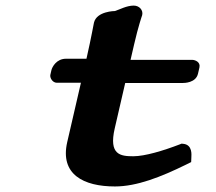

<svg xmlns="http://www.w3.org/2000/svg" viewBox="-20 -663 780 693"><path d="M165.5 -409.5 161.7 -392.9C159.3 -382.3 169.6 -364.3 185.1 -364.3H272.1L222.7 -150.4C195.7 -33.3 281.9 10 394.9 10C473.6 10 560.2 -23.9 652.1 -69.1L670 -78L670.7 -95.8C670.9 -103.6 675.3 -140.4 641.7 -143.9L635.5 -144.5L629.1 -142C569.5 -119.1 503 -99 461.1 -99C414.9 -99 372 -104 394.1 -199.6L431.9 -363.4H637.9C645.4 -363.4 687 -363.6 694.7 -397.2L699.8 -419.4C704.4 -439.3 684.1 -447 673.2 -447H451.2L464.4 -504C479.1 -567.9 492.2 -605.4 492.9 -607.3L493 -607.8L493.3 -609C497.3 -626.2 483 -642.8 462.8 -642.8C437.2 -642.8 413.5 -629.3 395 -623.2C395 -623.2 328.8 -623 319.1 -581C316.2 -568.2 311.9 -538.9 292.1 -451.1L218.1 -451C184.2 -451 168.4 -421.9 165.5 -409.5Z"/></svg>

Font: Linux Libertine Mono O 
Style: Mono Bold Oblique
Weight: 400
Italic angle: -13°
Designer: Philipp H. Poll
Foundry: Philipp H. Poll
Version: Version 5.1.7